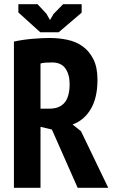

<svg xmlns="http://www.w3.org/2000/svg" viewBox="-20 -890 543 910"><path d="M46 -693Q87 -702 134 -706Q181 -710 215 -710Q258 -710 299 -701.5Q340 -693 371.5 -670.5Q403 -648 422.5 -609.5Q442 -571 442 -512Q442 -427 410.5 -373.5Q379 -320 324 -300L364 -268L493 0H348L226 -276L172 -289V0H46ZM172 -375H215Q262 -375 286 -403.5Q310 -432 310 -492Q310 -537 290 -565.5Q270 -594 227 -594Q211 -594 196 -593Q181 -592 172 -589ZM258 -737H171L67 -831V-870H158L200 -825L217 -795L234 -824L279 -870H367V-830Z"/></svg>

Font: PT Sans Narrow
Style: Bold
Weight: 700
Width: 3
Designer: A.Korolkova, O.Umpeleva, V.Yefimov
Foundry: ParaType Ltd
Version: Version 2.003W OFL